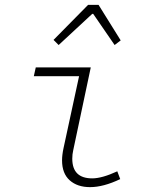

<svg xmlns="http://www.w3.org/2000/svg" viewBox="-20 -757 640 789"><path d="M350 12Q298 12 266.5 -16Q235 -44 235 -98Q235 -120 241 -148L305 -444H119L127 -480H353L281 -140Q277 -123 277 -105Q277 -24 359 -24Q399 -24 462 -53L474 -21Q405 12 350 12ZM221 -572 200 -593 342 -737H385L476 -591L451 -572L363 -700H359Z"/></svg>

Font: TypoPRO Source Code Pro
Style: Italic
Weight: 300
Italic angle: -11°
Monospace: yes
Designer: Paul D. Hunt, Teo Tuominen
Foundry: Adobe Systems Incorporated
Version: Version 1.030;PS 1.0;hotconv 1.0.84;makeotf.lib2.5.63406